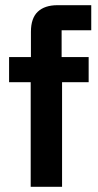

<svg xmlns="http://www.w3.org/2000/svg" viewBox="-20 -720 377 740"><path d="M98.3 0V-403.3H15V-500H99.2V-597.5Q99.2 -650 125.8 -675Q152.5 -700 201.7 -700H331.7V-603.3H217.5V-500H321.7V-403.3H219.2V0Z"/></svg>

Font: Funnel Sans SemiBold
Style: Regular
Weight: 600
Designer: NORD ID, Kristian Moeller
Foundry: Dicotype
Version: Version 1.000